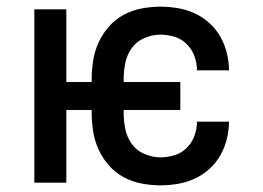

<svg xmlns="http://www.w3.org/2000/svg" viewBox="-20 -548 790 576"><path d="M461 8Q433 8 404.5 2.5Q376 -3 351 -16.5Q326 -30 307 -51.5Q288 -73 276 -99Q264 -125 259.5 -153.5Q255 -182 255 -210V-218H179V0H83V-520H179V-302H255V-310Q255 -338 259.5 -366.5Q264 -395 276 -421Q288 -447 307 -468.5Q326 -490 351 -503.5Q376 -517 404.5 -522.5Q433 -528 461 -528Q488 -528 514 -523.5Q540 -519 564 -508Q588 -497 608 -479Q628 -461 641 -438Q654 -415 660.5 -389Q667 -363 667 -337H571Q571 -358 563.5 -379Q556 -400 540.5 -415.5Q525 -431 504 -437.5Q483 -444 461 -444Q437 -444 413.5 -434Q390 -424 375.5 -404Q361 -384 356 -359.5Q351 -335 351 -310V-302H521V-218H351V-210Q351 -185 356 -160.5Q361 -136 375.5 -116Q390 -96 413.5 -86Q437 -76 461 -76Q483 -76 504 -82.5Q525 -89 540.5 -104.5Q556 -120 563.5 -141Q571 -162 571 -183H667Q667 -157 660.5 -131Q654 -105 641 -82Q628 -59 608 -41Q588 -23 564 -12Q540 -1 514 3.5Q488 8 461 8Z"/></svg>

Font: Iosevka Aile Medium
Style: Regular
Weight: 500
Designer: Belleve Invis
Foundry: Belleve Invis
Version: Version 27.3.5; ttfautohint (v1.8.4)